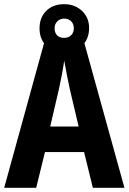

<svg xmlns="http://www.w3.org/2000/svg" viewBox="-20 -898 616 918"><path d="M424 0 382 -171H195L153 0H0L197 -715H377L575 0ZM314 -471Q307 -503 299.5 -541.5Q292 -580 287 -608Q283 -579 276 -542Q269 -505 262 -473L220 -293H356ZM287 -648Q233 -648 201 -679.5Q169 -711 169 -762Q169 -814 201 -846Q233 -878 287 -878Q338 -878 372 -846Q406 -814 406 -764Q406 -712 373 -680Q340 -648 287 -648ZM287 -717Q307 -717 320 -729.5Q333 -742 333 -763Q333 -783 320.5 -796Q308 -809 287 -809Q267 -809 254 -796Q241 -783 241 -763Q241 -742 252.5 -729.5Q264 -717 287 -717Z"/></svg>

Font: Noto Sans Myanmar UI Condensed
Style: Bold
Weight: 700
Width: 3
Designer: Monotype Design Team
Foundry: Monotype Imaging Inc.
Version: Version 2.103; ttfautohint (v1.8.4.7-5d5b)